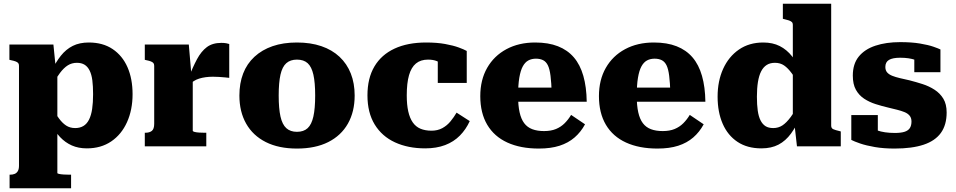

<svg xmlns="http://www.w3.org/2000/svg" viewBox="-20 -778 5082 1021"><path d="M358 223H31V151H33Q48 151 58.5 146.5Q69 142 75 131.5Q81 121 81 103V-428Q81 -438 76.5 -443Q72 -448 62.5 -451.5Q53 -455 38 -458L30 -460V-541H264L279 -392L285 -391V142Q285 145 294.5 147Q304 149 319 150Q334 151 350 151H358ZM442 11Q397 11 362 -4.5Q327 -20 299.5 -49Q272 -78 253 -120V-208Q275 -174 293 -149Q311 -124 331.5 -110.5Q352 -97 380 -97Q405 -97 423.5 -108Q442 -119 453.5 -142Q465 -165 470 -198.5Q475 -232 475 -277Q475 -320 471 -351Q467 -382 456.5 -403Q446 -424 429.5 -434Q413 -444 389 -444Q362 -444 340.5 -430.5Q319 -417 298.5 -389.5Q278 -362 253 -319V-398Q276 -447 303.5 -481.5Q331 -516 367 -534Q403 -552 452 -552Q527 -552 579 -517Q631 -482 658 -420.5Q685 -359 685 -277Q685 -194 655.5 -128.5Q626 -63 571.5 -26Q517 11 442 11Z M1199 -544V-364Q1191 -365 1176 -366.5Q1161 -368 1144 -369Q1127 -370 1112 -370Q1092 -370 1073.5 -367.5Q1055 -365 1039 -360Q1023 -355 1010 -346.5Q997 -338 985 -325L981 -360Q1005 -421 1027.5 -463Q1050 -505 1080 -527.5Q1110 -550 1157 -550Q1172 -550 1183 -548Q1194 -546 1199 -544ZM750 0V-72H752Q775 -72 787.5 -82Q800 -92 800 -120V-428Q800 -438 795.5 -443Q791 -448 782 -451.5Q773 -455 758 -458L750 -460V-541H984L998 -378L1005 -380V-83Q1005 -79 1014.5 -76.5Q1024 -74 1039 -73Q1054 -72 1070 -72H1077V0Z M1866 -270Q1866 -184 1830 -120.5Q1794 -57 1725.5 -22.5Q1657 12 1559 12Q1462 12 1393.5 -22.5Q1325 -57 1289 -120.5Q1253 -184 1253 -270Q1253 -335 1273 -387Q1293 -439 1333 -476Q1373 -513 1429.5 -532.5Q1486 -552 1559 -552Q1632 -552 1689 -532.5Q1746 -513 1785.5 -476Q1825 -439 1845.5 -387Q1866 -335 1866 -270ZM1462 -270Q1462 -201 1471.5 -158.5Q1481 -116 1502.5 -96.5Q1524 -77 1559 -77Q1595 -77 1616 -96.5Q1637 -116 1646.5 -158.5Q1656 -201 1656 -270Q1656 -339 1646.5 -381Q1637 -423 1616 -442Q1595 -461 1559 -461Q1524 -461 1502.5 -442Q1481 -423 1471.5 -381Q1462 -339 1462 -270Z M2275 -83Q2307 -83 2332 -96.5Q2357 -110 2375.5 -132.5Q2394 -155 2408 -179L2478 -134Q2458 -90 2425.5 -57Q2393 -24 2347 -6.5Q2301 11 2241 11Q2150 11 2080.5 -21Q2011 -53 1972.5 -116Q1934 -179 1934 -271Q1934 -362 1971 -424.5Q2008 -487 2078 -519.5Q2148 -552 2246 -552Q2304 -552 2347.5 -544Q2391 -536 2419.5 -525.5Q2448 -515 2462 -507V-337H2308V-491Q2322 -491 2329.5 -483Q2337 -475 2340 -464.5Q2343 -454 2341.5 -444Q2340 -434 2337 -431Q2322 -445 2303 -453Q2284 -461 2256 -461Q2217 -461 2192 -440.5Q2167 -420 2155 -378Q2143 -336 2143 -271Q2143 -221 2151 -185.5Q2159 -150 2175 -127Q2191 -104 2216 -93.5Q2241 -83 2275 -83Z M2735 -268Q2735 -217 2743 -181Q2751 -145 2767.5 -123Q2784 -101 2810.5 -91Q2837 -81 2873 -81Q2910 -81 2936.5 -92Q2963 -103 2982.5 -122.5Q3002 -142 3017 -167L3091 -117Q3069 -76 3035.5 -47Q3002 -18 2955.5 -3Q2909 12 2845 12Q2748 12 2678 -20Q2608 -52 2571 -114.5Q2534 -177 2534 -267Q2534 -353 2570.5 -417Q2607 -481 2673 -516.5Q2739 -552 2826 -552Q2896 -552 2947 -532Q2998 -512 3031.5 -473Q3065 -434 3082 -374.5Q3099 -315 3100 -237H2687V-312H2933L2914 -282Q2912 -339 2907.5 -375Q2903 -411 2893.5 -430.5Q2884 -450 2868 -458Q2852 -466 2830 -466Q2807 -466 2789.5 -456.5Q2772 -447 2760 -425Q2748 -403 2741.5 -364.5Q2735 -326 2735 -268Z M3366 -268Q3366 -217 3374 -181Q3382 -145 3398.5 -123Q3415 -101 3441.5 -91Q3468 -81 3504 -81Q3541 -81 3567.5 -92Q3594 -103 3613.5 -122.5Q3633 -142 3648 -167L3722 -117Q3700 -76 3666.5 -47Q3633 -18 3586.5 -3Q3540 12 3476 12Q3379 12 3309 -20Q3239 -52 3202 -114.5Q3165 -177 3165 -267Q3165 -353 3201.5 -417Q3238 -481 3304 -516.5Q3370 -552 3457 -552Q3527 -552 3578 -532Q3629 -512 3662.5 -473Q3696 -434 3713 -374.5Q3730 -315 3731 -237H3318V-312H3564L3545 -282Q3543 -339 3538.5 -375Q3534 -411 3524.5 -430.5Q3515 -450 3499 -458Q3483 -466 3461 -466Q3438 -466 3420.5 -456.5Q3403 -447 3391 -425Q3379 -403 3372.5 -364.5Q3366 -326 3366 -268Z M4400 -110Q4400 -96 4411 -91Q4422 -86 4444 -81L4451 -79V0H4218L4204 -124L4196 -112V-647Q4196 -656 4190.5 -661Q4185 -666 4175 -669.5Q4165 -673 4151 -676L4143 -678V-758H4400ZM4039 -552Q4089 -552 4126.5 -533Q4164 -514 4192 -478.5Q4220 -443 4238 -392V-318Q4211 -360 4190.5 -388Q4170 -416 4149.5 -430Q4129 -444 4101 -444Q4075 -444 4057 -432.5Q4039 -421 4027.5 -398.5Q4016 -376 4010.5 -342Q4005 -308 4005 -264Q4005 -221 4009.5 -189.5Q4014 -158 4024.5 -137.5Q4035 -117 4051 -107Q4067 -97 4092 -97Q4119 -97 4140.5 -111Q4162 -125 4185 -156Q4208 -187 4238 -239V-162Q4215 -107 4186.5 -68Q4158 -29 4120 -9Q4082 11 4029 11Q3954 11 3902 -23.5Q3850 -58 3823 -120Q3796 -182 3796 -264Q3796 -347 3825.5 -412Q3855 -477 3909.5 -514.5Q3964 -552 4039 -552Z M4827 -132Q4827 -151 4817 -163Q4807 -175 4789.5 -182Q4772 -189 4750 -194.5Q4728 -200 4703 -206Q4669 -214 4636 -224.5Q4603 -235 4575.5 -253Q4548 -271 4531.5 -300.5Q4515 -330 4515 -376Q4515 -438 4546.5 -477Q4578 -516 4635 -535Q4692 -554 4767 -554Q4828 -554 4872.5 -546.5Q4917 -539 4944 -529.5Q4971 -520 4981 -515V-394H4842V-488Q4858 -490 4866.5 -486Q4875 -482 4877.5 -475Q4880 -468 4878.5 -460.5Q4877 -453 4875 -446Q4863 -454 4847 -459.5Q4831 -465 4811.5 -468Q4792 -471 4767 -471Q4727 -471 4707.5 -459.5Q4688 -448 4688 -422Q4688 -404 4697.5 -393Q4707 -382 4724.5 -375Q4742 -368 4765.5 -362.5Q4789 -357 4816 -351Q4851 -342 4885.5 -331Q4920 -320 4949.5 -301Q4979 -282 4996.5 -253Q5014 -224 5014 -180Q5014 -114 4983.5 -71.5Q4953 -29 4891.5 -8.5Q4830 12 4737 12Q4679 12 4632.5 4Q4586 -4 4554 -15Q4522 -26 4507 -34V-166H4648V-42Q4628 -48 4617 -58.5Q4606 -69 4602 -79Q4598 -89 4601.5 -95Q4605 -101 4614 -99Q4627 -91 4645 -84.5Q4663 -78 4686.5 -74.5Q4710 -71 4739 -71Q4770 -71 4789.5 -77Q4809 -83 4818 -96.5Q4827 -110 4827 -132Z"/></svg>

Font: Roboto Serif 20pt ExtraBold
Style: Regular
Weight: 800
Version: Version 1.008